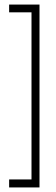

<svg xmlns="http://www.w3.org/2000/svg" viewBox="-20 -721 245 841"><path d="M118 100V-667H153V100ZM20 100V65H118V100ZM20 -667V-701H153V-667Z"/></svg>

Font: Foldit ExtraLight
Style: Regular
Weight: 250
Version: Version 1.003